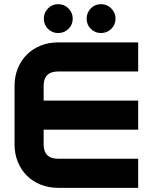

<svg xmlns="http://www.w3.org/2000/svg" viewBox="-20 -904 735 924"><path d="M645 0H260Q214 0 175.5 -15.5Q137 -31 109 -59Q81 -87 65.5 -125.5Q50 -164 50 -210V-490Q50 -536 65.5 -574.5Q81 -613 109 -641Q137 -669 175.5 -684.5Q214 -700 260 -700H645V-560H260Q190 -560 190 -490V-420H645V-280H190V-210Q190 -140 260 -140H645ZM191 -814Q191 -843 211 -863.5Q231 -884 260 -884Q289 -884 309.5 -863.5Q330 -843 330 -814Q330 -785 309.5 -765Q289 -745 260 -745Q231 -745 211 -765Q191 -785 191 -814ZM397 -814Q397 -843 417 -863.5Q437 -884 466 -884Q495 -884 515.5 -863.5Q536 -843 536 -814Q536 -785 515.5 -765Q495 -745 466 -745Q437 -745 417 -765Q397 -785 397 -814Z"/></svg>

Font: CAT North
Style: Regular
Weight: 400
Designer: Peter Wiegel
Foundry: Peter Wiegel
Version: Version 1.000